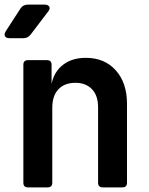

<svg xmlns="http://www.w3.org/2000/svg" viewBox="-24 -810 644 830"><path d="M97 0Q77 0 77 -20V-530Q77 -550 97 -550H179Q199 -550 199 -530V-447Q209 -499 248 -529.5Q287 -560 347 -560Q428 -560 476.5 -506Q525 -452 525 -361V-20Q525 0 505 0H420Q400 0 400 -20V-346Q400 -397 373.5 -424.5Q347 -452 302 -452Q255 -452 228.5 -424Q202 -396 202 -344V-20Q202 0 182 0ZM17 -645Q2 -645 -2.5 -653.5Q-7 -662 1 -675L65 -774Q76 -790 96 -790H169Q184 -790 189 -781Q194 -772 184 -760L108 -660Q96 -645 78 -645Z"/></svg>

Font: Pitagon Sans Mono
Style: Bold
Weight: 700
Monospace: yes
Designer: Travis Tran
Foundry: Pitagon
Version: Version 1.001; ttfautohint (v1.8.4.7-5d5b);gftools[0.9.26]